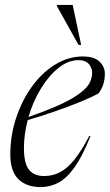

<svg xmlns="http://www.w3.org/2000/svg" viewBox="-20 -752 447 782"><path d="M348.5 -197.5Q316.5 -117 284.5 -71.8Q252.5 -26.5 218.2 -8.2Q184 10 145 10Q88 10 55 -22.2Q22 -54.5 22 -123Q22 -200.5 45.8 -272Q69.5 -343.5 110.5 -400Q151.5 -456.5 204.8 -489.2Q258 -522 317.5 -522Q363.5 -522 385.2 -501.2Q407 -480.5 407 -452Q407 -405 381.5 -372Q355.5 -357 307.2 -337.2Q259 -317.5 202 -297.8Q145 -278 93 -263Q77.5 -204.5 77.5 -149.5Q77.5 -85.5 98.5 -60.2Q119.5 -35 159.5 -35Q193.5 -35 223 -49.8Q252.5 -64.5 281.8 -100.2Q311 -136 344 -199ZM300 -507Q257.5 -507 217.8 -475Q178 -443 146 -390.2Q114 -337.5 96 -275.5Q219.5 -318.5 276.2 -352.8Q333 -387 347 -418.5Q362.5 -454.5 349 -480.8Q335.5 -507 300 -507ZM310.5 -569H300L211 -728.5L211.5 -732H276Z"/></svg>

Font: Newsreader 72pt Light
Style: Italic
Weight: 300
Italic angle: -17°
Designer: Hugues Gentile
Foundry: Production Type
Version: Version 1.003; ttfautohint (v1.8.3)